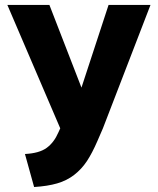

<svg xmlns="http://www.w3.org/2000/svg" viewBox="-20 -520 640 778"><path d="M81.1 104Q139.2 101.1 169.2 79.1Q199.2 57.1 216.8 16.1L224.1 0L9.8 -500H180.2L310.1 -165L419.9 -500H589.8L397 0L375 50.8Q353.5 100.6 332 133.1Q310.5 165.5 280.5 188.7Q250.5 211.9 211.7 223.1Q172.9 234.4 118.2 237.8Z"/></svg>

Font: Gully
Style: Bold
Weight: 700
Designer: jaikishan Patel
Foundry: MagicType
Version: Version 1.000;Glyphs 3.2 (3242)